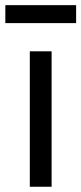

<svg xmlns="http://www.w3.org/2000/svg" viewBox="-52 -711 310 731"><path d="M61.5 -515.6H144.5V0H61.5ZM237.8 -623H-31.7V-691.4H237.8Z"/></svg>

Font: Intratopia Thin
Style: Regular
Weight: 100
Designer: Rasmus Andersson
Foundry: rsms
Version: Version 3.000;Glyphs 3.2.3 (3260)